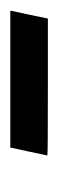

<svg xmlns="http://www.w3.org/2000/svg" viewBox="110 -409 113 373"><g transform="rotate(-90 166.5 -222.5)"><path d="M66 -257V-259H332V-257L324 -220L317 -186H184Q51 -186 51 -187Q51 -188 58 -220.5Q65 -253 66 -257Z"/></g></svg>

Font: MathJax_SansSerif
Style: Italic
Weight: 400
Version: Version 1.1